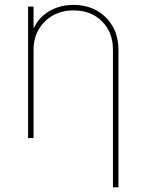

<svg xmlns="http://www.w3.org/2000/svg" viewBox="-20 -573 608 797"><path d="M119.3 -366.5V0H96.6V-545.5H119.3V-458.8H122.2Q141.3 -501.4 185.2 -527Q229 -552.6 285.5 -552.6Q340.2 -552.6 382.1 -528.8Q424 -505 447.8 -463.1Q471.6 -421.2 471.6 -366.5V204.5H448.9V-366.5Q448.9 -438.9 403.4 -484.4Q358 -529.8 285.5 -529.8Q237.2 -529.8 199.8 -508.9Q162.3 -487.9 140.8 -451Q119.3 -414.1 119.3 -366.5Z"/></svg>

Font: Inter UI Thin
Style: Regular
Weight: 100
Designer: Rasmus Andersson
Foundry: rsms
Version: 3.2;8d6f07862